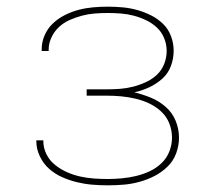

<svg xmlns="http://www.w3.org/2000/svg" viewBox="-20 -548 640 576"><path d="M303 8Q280 8 256.5 6Q233 4 210.5 -1.5Q188 -7 166.5 -16.5Q145 -26 127.5 -41.5Q110 -57 99.5 -79Q89 -101 89 -124Q89 -125 89 -125.5Q89 -126 89 -127H110Q110 -126 110 -125.5Q110 -125 110 -125Q110 -104 119.5 -85Q129 -66 145.5 -53Q162 -40 181 -31.5Q200 -23 220.5 -18.5Q241 -14 261.5 -12.5Q282 -11 303 -11Q324 -11 345.5 -13Q367 -15 388 -20Q409 -25 428.5 -34Q448 -43 464 -58Q480 -73 488 -93.5Q496 -114 496 -135Q496 -157 488 -177.5Q480 -198 464 -213Q448 -228 428 -237.5Q408 -247 386.5 -252Q365 -257 343.5 -259Q322 -261 300 -261H240V-280H300Q320 -280 340 -281.5Q360 -283 379.5 -288Q399 -293 417.5 -301.5Q436 -310 450.5 -323.5Q465 -337 472.5 -356Q480 -375 480 -395Q480 -415 472.5 -433.5Q465 -452 450.5 -465.5Q436 -479 418 -487.5Q400 -496 381 -501Q362 -506 342.5 -507.5Q323 -509 303 -509Q284 -509 264.5 -507.5Q245 -506 226 -501Q207 -496 189 -488Q171 -480 157 -467Q143 -454 134.5 -436Q126 -418 126 -399Q126 -398 126 -397Q126 -396 126 -395H105Q105 -396 105 -397Q105 -398 105 -400Q105 -422 114 -442.5Q123 -463 139 -478Q155 -493 175 -503Q195 -513 216 -518.5Q237 -524 259 -526Q281 -528 303 -528Q325 -528 347.5 -526Q370 -524 391.5 -518Q413 -512 433 -502Q453 -492 469 -476.5Q485 -461 493 -439.5Q501 -418 501 -396Q501 -372 492.5 -349.5Q484 -327 466.5 -311.5Q449 -296 427.5 -286Q406 -276 383 -271Q408 -265 432.5 -255Q457 -245 477 -227.5Q497 -210 507 -185.5Q517 -161 517 -135Q517 -111 508.5 -88Q500 -65 482.5 -48Q465 -31 443.5 -20Q422 -9 398.5 -2.5Q375 4 351 6Q327 8 303 8Z"/></svg>

Font: Iosevka SS04 Thin Extended
Style: Regular
Weight: 100
Width: 7
Monospace: yes
Designer: Belleve Invis
Foundry: Belleve Invis
Version: Version 19.0.0; ttfautohint (v1.8.4)